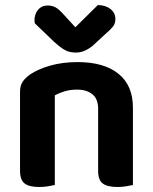

<svg xmlns="http://www.w3.org/2000/svg" viewBox="-20 -740 612 767"><path d="M511 -310V-215H372V-306Q372 -345 349 -363.5Q326 -382 288 -382Q261 -382 239 -375.5Q217 -369 199 -359V-215H60V-373Q60 -398 70.5 -413.5Q81 -429 101 -443Q132 -464 181 -478Q230 -492 290 -492Q395 -492 453 -445.5Q511 -399 511 -310ZM60 -262H199V-1Q190 1 173 4Q156 7 136 7Q97 7 78.5 -7Q60 -21 60 -58ZM372 -262H511V-1Q502 1 485 4Q468 7 449 7Q409 7 390.5 -7Q372 -21 372 -58ZM238 -678 281 -631 371 -720Q403 -719 422 -703.5Q441 -688 441 -664Q441 -646 431 -633.5Q421 -621 401 -604L350 -557Q334 -544 317.5 -537Q301 -530 283 -530Q268 -530 255.5 -533.5Q243 -537 229.5 -546Q216 -555 196 -573L119 -647Q116 -663 120.5 -679Q125 -695 137.5 -706.5Q150 -718 171 -718Q188 -718 202 -710.5Q216 -703 238 -678Z"/></svg>

Font: BalooTamma2Bold
Style: Bold
Weight: 700
Designer: Divya Kowshik, Shuchita Grover and Ek Type
Foundry: Ek Type
Version: Version 1.700